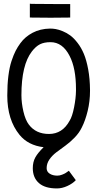

<svg xmlns="http://www.w3.org/2000/svg" viewBox="-20 -803 558 1055"><path d="M365.7 -780.8V-706.5H357.4Q329.1 -705.6 258.8 -705.6Q186 -705.6 152.8 -706.5L144 -707V-782.7L153.3 -781.7Q185.1 -780.8 277.3 -780.8Q277.3 -780.8 357.4 -780.8ZM254.9 -646Q270 -646 286.1 -643.3Q302.2 -640.6 324.5 -631.6Q346.7 -622.6 366.2 -608.2Q385.7 -593.8 406 -567.6Q426.3 -541.5 440.7 -507.3Q455.1 -473.1 464.6 -421.9Q474.1 -370.6 474.6 -308.6V-303.2Q474.6 -246.6 461.7 -193.4Q448.7 -140.1 429.7 -103Q415.5 -73.2 389.9 -46.9Q364.3 -20.5 338.9 -2.4Q313.5 15.6 289.8 33.7Q266.1 51.8 251.2 73.7Q236.3 95.7 236.3 121.1Q236.3 140.6 253.2 151.4Q270 162.1 294.9 162.1Q308.1 162.1 321.5 156.7Q335 151.4 340.8 147.5Q346.7 143.6 358.4 135.3L396.5 187Q379.4 205.6 350.1 219Q320.8 232.4 293 232.4Q226.6 232.4 193.4 202.6Q160.2 172.9 160.2 121.1Q160.2 86.9 174.3 61.5Q188.5 36.1 219.7 5.9Q134.3 -4.4 87.4 -62Q20 -144.5 20 -277.8Q20 -337.9 26.1 -386.2Q32.2 -434.6 43.5 -468.3Q54.7 -502 65.9 -523.7Q77.1 -545.4 91.8 -565.4Q117.7 -601.1 159.2 -623Q200.7 -645 254.9 -646ZM138.7 -118.2Q177.2 -66.9 249 -66.9Q323.2 -66.9 362.8 -140.1Q377 -162.6 387 -212.9Q397 -263.2 397.5 -304.7V-314Q397.5 -427.7 362.8 -495.1Q324.2 -571.3 257.3 -571.3Q222.7 -571.3 199.7 -559.8Q176.8 -548.3 155.3 -520.5Q97.7 -446.3 97.7 -279.8Q97.7 -237.8 108.6 -190.4Q119.6 -143.1 138.7 -118.2Z"/></svg>

Font: FantasqueSansM Nerd Font
Style: Regular
Weight: 400
Monospace: yes
Designer: Jany Belluz
Version: Version 1.8.0 ; ttfautohint (v1.8.2);Nerd Fonts 3.4.0